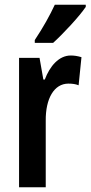

<svg xmlns="http://www.w3.org/2000/svg" viewBox="-20 -786 380 806"><path d="M340 -757V-766H210C189 -721 162 -672 126 -618V-606H203C247 -646 313 -717 340 -757ZM277 -553C227 -553 189 -508 168 -452H162L146 -543H60V0H172V-279C171 -372 207 -435 267 -435C284 -435 298 -433 310 -428L322 -546C305 -551 291 -553 277 -553Z"/></svg>

Font: Noto Sans Arabic UI XCn SmBd
Style: Regular
Weight: 600
Width: 2
Designer: Monotype Design Team, Nadine Chahine and Nizar Qandah
Foundry: Monotype Imaging Inc.
Version: Version 2.010